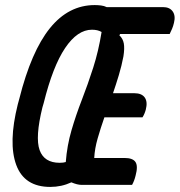

<svg xmlns="http://www.w3.org/2000/svg" viewBox="-20 -728 708 756"><path d="M353 -708Q365 -708 377.5 -706.5Q390 -705 400 -700H622Q648 -700 660 -683Q672 -666 665 -638Q662 -625 657.5 -614.5Q653 -604 648 -594H453L450 -589Q464 -576 467.5 -557Q471 -538 466 -506Q459 -469 448 -432.5Q437 -396 425 -361H509Q538 -361 550 -344Q562 -327 554 -296Q549 -278 541 -266H391Q376 -223 364.5 -183Q353 -143 351 -106H470Q503 -106 513.5 -90Q524 -74 514 -37Q509 -16 500 0H302Q293 0 283 -2.5Q273 -5 261 -10Q222 8 178 8Q76 8 44 -78.5Q12 -165 50 -317L56 -339Q103 -526 176.5 -617Q250 -708 353 -708ZM147 -305Q118 -187 136 -137Q154 -87 215 -87Q230 -87 239 -90Q244 -155 261.5 -215Q279 -275 302.5 -335.5Q326 -396 347 -461.5Q368 -527 380 -602Q365 -611 342 -611Q285 -611 236.5 -539Q188 -467 152 -322Z"/></svg>

Font: Recursive Mn Csl St Med
Style: Italic
Weight: 500
Italic angle: -15°
Monospace: yes
Version: Version 1.079;hotconv 1.0.112;makeotfexe 2.5.65598; ttfautoh